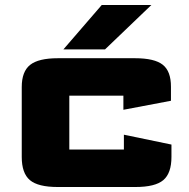

<svg xmlns="http://www.w3.org/2000/svg" viewBox="-20 -744 757 769"><path d="M67.1 -115.5V-395.3Q67.1 -457.6 100.7 -484.2Q134.3 -510.8 212 -510.8H520.8Q599.2 -510.8 632.1 -484.5Q665 -458.2 664.7 -396.3V-340.4L474.2 -304.3V-360.7Q474.2 -360.7 474.2 -360.7Q474.2 -360.7 474.2 -360.7H257.6Q257.6 -360.7 257.6 -360.7Q257.6 -360.7 257.6 -360.7V-145.1Q257.6 -145.1 257.6 -145.1Q257.6 -145.1 257.6 -145.1H476.2Q476.2 -145.1 476.2 -145.1Q476.2 -145.1 476.2 -145.1V-204.5L666.7 -165V-115.5Q666.7 -50.2 634.1 -22.6Q601.5 5 522.3 5H211.5Q132.3 5 99.7 -22.6Q67.1 -50.2 67.1 -115.5ZM233.9 -546.1 387.5 -724H586.3L400.6 -546.1Z"/></svg>

Font: Science Gothic
Style: Regular
Weight: 400
Designer: Thomas Phinney, Vassil Kateliev, Brandon Buerkle
Foundry: Font Detective LLC
Version: Version 1.018